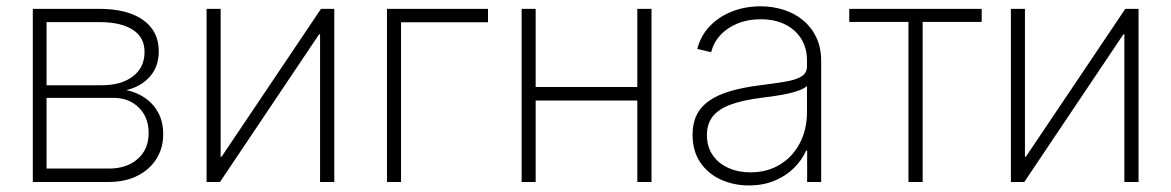

<svg xmlns="http://www.w3.org/2000/svg" viewBox="-20 -563 3624 594"><path d="M81.5 0V-535.6H287.6Q374 -535.6 422.6 -501.2Q471.2 -466.8 471.2 -404.3Q471.2 -357.4 444.1 -326.4Q417 -295.4 371.1 -284.2Q403.8 -277.3 429.4 -259.5Q455.1 -241.7 470 -213.6Q484.9 -185.5 484.9 -147.9Q484.9 -104.5 463.6 -71Q442.4 -37.6 404.5 -18.8Q366.7 0 316.4 0ZM124 -41.5H316.4Q372.6 -41.5 406.2 -71.5Q439.9 -101.6 439.9 -151.4Q439.9 -200.2 409.4 -230.2Q378.9 -260.3 330.6 -260.3H124ZM124 -299.3H295.4Q355.5 -299.3 391.4 -326.9Q427.2 -354.5 427.2 -402.3Q427.2 -447.3 390.9 -470.9Q354.5 -494.6 287.6 -494.6H124Z M1014.2 0H970.2V-457H967.3L660.6 0H619.1V-535.6H662.6V-78.1H665.5L973.1 -535.6H1014.2Z M1489.7 -535.6V-494.1H1220.7V0H1177.2V-535.6Z M1965.3 -293.9V-252H1625.5V-293.9ZM1637.2 -535.6V0H1593.8V-535.6ZM1995.6 -535.6V0H1951.7V-535.6Z M2296.9 10.7Q2250 10.7 2210.2 -7.3Q2170.4 -25.4 2146.5 -60.5Q2122.6 -95.7 2122.6 -146.5Q2122.6 -181.6 2135.3 -207.3Q2147.9 -232.9 2173.6 -251Q2199.2 -269 2238.5 -280.8Q2277.8 -292.5 2332 -299.3Q2375.5 -304.7 2408 -310.1Q2440.4 -315.4 2458.5 -325.9Q2476.6 -336.4 2476.6 -357.4V-376Q2476.6 -414.1 2459 -442.6Q2441.4 -471.2 2409.2 -487.3Q2377 -503.4 2333.5 -503.4Q2293.5 -503.4 2261.5 -490.2Q2229.5 -477.1 2208.5 -454.1Q2187.5 -431.2 2180.2 -401.4L2137.2 -411.6Q2147.9 -453.1 2176.5 -482.7Q2205.1 -512.2 2245.6 -527.8Q2286.1 -543.5 2333 -543.5Q2371.1 -543.5 2405 -532.5Q2439 -521.5 2464.8 -500Q2490.7 -478.5 2505.6 -447Q2520.5 -415.5 2520.5 -374V0H2477.1V-97.2H2474.1Q2460.4 -66.9 2435.5 -42.5Q2410.6 -18.1 2375.7 -3.7Q2340.8 10.7 2296.9 10.7ZM2301.8 -29.8Q2353 -29.8 2392.3 -53.5Q2431.6 -77.1 2454.1 -119.4Q2476.6 -161.6 2476.6 -216.8V-296.9Q2468.3 -289.6 2453.6 -283.9Q2439 -278.3 2419.9 -273.9Q2400.9 -269.5 2378.9 -266.4Q2356.9 -263.2 2334.5 -260.3Q2275.9 -252.9 2238.8 -238.8Q2201.7 -224.6 2184.3 -201.7Q2167 -178.7 2167 -145Q2167 -109.4 2184.6 -83.5Q2202.1 -57.6 2232.9 -43.7Q2263.7 -29.8 2301.8 -29.8Z M2790.5 0V-495.1H2607.4V-535.6H3017.1V-495.1H2834.5V0Z M3502.4 0H3458.5V-457H3455.6L3148.9 0H3107.4V-535.6H3150.9V-78.1H3153.8L3461.4 -535.6H3502.4Z"/></svg>

Font: Inter 20pt ExtraLight
Style: Regular
Weight: 250
Version: Version 4.001;git-66647c0bb